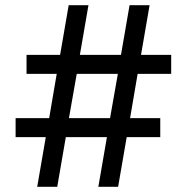

<svg xmlns="http://www.w3.org/2000/svg" viewBox="-20 -718 718 738"><path d="M358 0 391 -191H233L200 0H123L156 -191H40V-264H169L198 -434H82V-507H211L244 -698H320L287 -507H445L478 -698H555L522 -507H638V-434H509L480 -264H596V-191H467L434 0ZM245 -264H403L433 -434H275Z"/></svg>

Font: IBM Plex Sans Medm
Style: Regular
Weight: 500
Designer: Mike Abbink, Paul van der Laan, Pieter van Rosmalen
Foundry: Bold Monday
Version: Version 3.005